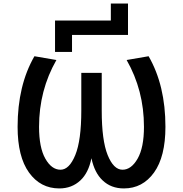

<svg xmlns="http://www.w3.org/2000/svg" viewBox="-20 -1061 1040 1092"><path d="M708 -862.3H389.6V-765.6H293V-944.3H610.4V-1041H708ZM500 -161.1Q483.4 -78.1 437.5 -35.2Q388.7 10.7 317.4 10.7Q210 10.7 145 -79.6Q80.1 -169.9 80.1 -339.8Q80.1 -575.2 175.8 -741.2L300.8 -719.7Q202.1 -546.9 202.1 -339.8Q202.1 -221.7 237.8 -158.7Q273.4 -95.7 324.2 -95.7Q374 -95.7 408.2 -179.2Q442.4 -262.7 442.4 -431.6V-646.5H558.6V-431.6Q558.6 -262.7 592.3 -179.2Q626 -95.7 676.8 -95.7Q726.6 -95.7 762.7 -158.7Q798.8 -221.7 798.8 -339.8Q798.8 -546.9 700.2 -719.7L825.2 -741.2Q920.9 -575.2 920.9 -339.8Q920.9 -169.9 856 -79.6Q791 10.7 684.6 10.7Q611.3 10.7 563.5 -35.2Q517.6 -78.1 500 -161.1Z"/></svg>

Font: GenEi Gothic M SemiBold
Style: Regular
Weight: 500
Designer: o_tamon (Modified); [Source Han Sans]
Ryoko NISHIZUKA  (kana & ideographs); Paul D. Hunt (Latin, Greek & Cyrillic); Wenl
Version: Version 1.1a;Original Version 1.004